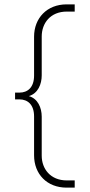

<svg xmlns="http://www.w3.org/2000/svg" viewBox="-20 -690 411 879"><path d="M285 169H322V136H286C210 136 171 82 171 23V-156C171 -197 153 -239 112 -250C154 -262 171 -305 171 -345V-523C171 -583 210 -637 286 -637H322V-670H285C195 -670 136 -607 136 -522V-344C136 -290 107 -266 69 -266H49V-235H69C107 -235 136 -211 136 -157V21C136 107 195 169 285 169Z"/></svg>

Font: LT Wave Alt Thin
Style: Regular
Weight: 100
Designer: Daniel Lyons
Version: Version 2.5 (Glyphs App)